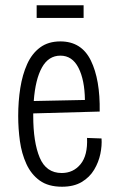

<svg xmlns="http://www.w3.org/2000/svg" viewBox="-20 -697 443 728"><path d="M215 11Q163 11 130.5 -12.5Q98 -36 80 -75.5Q62 -115 55.5 -162Q49 -209 49 -257Q49 -313 57 -363.5Q65 -414 83 -454Q101 -494 132 -517Q163 -540 209 -540Q289 -540 324.5 -467.5Q360 -395 358 -274L106 -267Q106 -263 106 -258Q106 -158 130.5 -99.5Q155 -41 214 -41Q258 -41 285.5 -74.5Q313 -108 310 -174L365 -172Q367 -145 360.5 -113.5Q354 -82 337 -53.5Q320 -25 290 -7Q260 11 215 11ZM209 -486Q164 -486 139 -441Q114 -396 108 -314L302 -318Q301 -394 277.5 -440Q254 -486 209 -486ZM119 -629V-677H297V-629Z"/></svg>

Font: Bricolage Grotesque 10pt Condensed ExtraLight
Style: Regular
Weight: 200
Width: 3
Designer: Mathieu Triay
Foundry: Atelier Triay
Version: Version 1.000; ttfautohint (v1.8.4.7-5d5b);gftools[0.9.32]